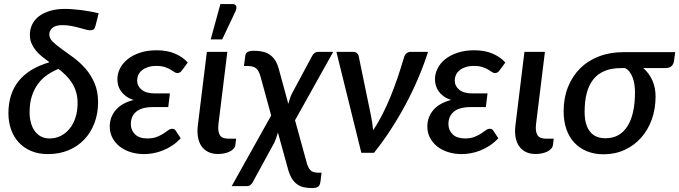

<svg xmlns="http://www.w3.org/2000/svg" viewBox="-20 -772 3431 970"><path d="M462.5 -642Q459 -628 452.8 -623.5Q446.5 -619 433.5 -619Q426 -619 411.8 -623Q397.5 -627 379 -632Q360.5 -637 339.2 -641Q318 -645 297 -645Q260.5 -645 244.8 -631Q229 -617 229 -598Q229 -578 247.2 -560.5Q265.5 -543 293 -523.5Q320.5 -504 352.2 -480.5Q384 -457 411.5 -425.8Q439 -394.5 457.2 -352.8Q475.5 -311 475.5 -255.5Q475.5 -198.5 457.2 -150.5Q439 -102.5 406 -67.5Q373 -32.5 326.2 -13Q279.5 6.5 222.5 6.5Q174.5 6.5 137.2 -9.2Q100 -25 74.5 -52.8Q49 -80.5 35.8 -118.2Q22.5 -156 22.5 -199.5Q22.5 -397 230 -457.5Q210.5 -471.5 192.5 -486Q174.5 -500.5 161 -517Q147.5 -533.5 139.2 -552.8Q131 -572 131 -596Q131 -625 142.8 -649Q154.5 -673 177.2 -690.2Q200 -707.5 233 -717.2Q266 -727 308 -727Q327 -727 349.5 -725.2Q372 -723.5 394.8 -720.5Q417.5 -717.5 439 -713.5Q460.5 -709.5 478.5 -705ZM372 -251.5Q372 -282.5 364.2 -307.8Q356.5 -333 343.2 -353.8Q330 -374.5 312.5 -391.8Q295 -409 275.5 -424Q247 -412.5 220.5 -394.8Q194 -377 173.8 -350.5Q153.5 -324 141.5 -288.2Q129.5 -252.5 129.5 -205Q129.5 -178.5 135.5 -154.5Q141.5 -130.5 154 -112.2Q166.5 -94 185.5 -83.2Q204.5 -72.5 231 -72.5Q260 -72.5 285.8 -85Q311.5 -97.5 330.8 -120.8Q350 -144 361 -177Q372 -210 372 -251.5Z M900.5 -418Q893.5 -408 887.8 -405.5Q882 -403 875 -403Q868 -403 860.2 -408.5Q852.5 -414 841 -420.8Q829.5 -427.5 812.5 -433.2Q795.5 -439 770.5 -439Q746.5 -439 728.5 -433.2Q710.5 -427.5 698 -417.5Q685.5 -407.5 679.2 -394Q673 -380.5 673 -365Q673 -337 695.8 -318.5Q718.5 -300 762.5 -300H838.5L830 -231H754Q695.5 -231 668.2 -207.8Q641 -184.5 641 -145.5Q641 -114 662.5 -93.2Q684 -72.5 724 -72.5Q752.5 -72.5 772 -80.2Q791.5 -88 805.5 -97Q819.5 -106 829.8 -113.8Q840 -121.5 850 -121.5Q862 -121.5 868 -111.5L893 -73.5Q872.5 -51.5 849.2 -36.2Q826 -21 801.8 -11.5Q777.5 -2 753.8 2.2Q730 6.5 708.5 6.5Q672.5 6.5 640.8 -3.2Q609 -13 585.5 -31.2Q562 -49.5 548.2 -75.2Q534.5 -101 534.5 -133Q534.5 -180 564.5 -215.8Q594.5 -251.5 655 -267Q631.5 -274.5 616 -286.2Q600.5 -298 590.8 -312Q581 -326 577 -341.5Q573 -357 573 -372Q573 -400 586.2 -426.2Q599.5 -452.5 625 -473Q650.5 -493.5 687.5 -505.8Q724.5 -518 772 -518Q825 -518 864.8 -500.8Q904.5 -483.5 928.5 -456Z M975.5 0ZM1025 -510H1128.5L1083.5 -144Q1079.5 -108.5 1090.5 -90Q1101.5 -71.5 1132 -71.5H1173L1169 -39.5Q1167.5 -28.5 1159.5 -20Q1151.5 -11.5 1139.5 -5.8Q1127.5 0 1112.2 3Q1097 6 1081.5 6Q1052 6 1031 -4.8Q1010 -15.5 997.2 -34.5Q984.5 -53.5 980 -80.2Q975.5 -107 979.5 -138.5ZM1044.5 -573 1093.5 -751.5H1154.5Q1169 -751.5 1173 -741.8Q1177 -732 1170 -715.5L1102.5 -573Z M1384 -102.5Q1380 -88 1375.5 -75Q1371 -62 1366 -51.5L1257 148Q1253 156.5 1245.2 162.5Q1237.5 168.5 1224.5 168.5H1150.5L1350 -188.5L1296 -386Q1291.5 -401 1286.2 -411Q1281 -421 1273.5 -427Q1266 -433 1255.5 -435.8Q1245 -438.5 1229.5 -438.5H1212.5L1217.5 -477Q1218.5 -485 1219.5 -492Q1220.5 -499 1224.8 -504.2Q1229 -509.5 1238 -512.5Q1247 -515.5 1263.5 -515.5Q1288 -515.5 1308 -510.8Q1328 -506 1343.2 -495.5Q1358.5 -485 1369.8 -467.8Q1381 -450.5 1388 -425.5L1436.5 -247.5Q1440.5 -262 1445 -275.5Q1449.5 -289 1455 -299.5L1557 -489.5Q1561 -497.5 1568.8 -503.8Q1576.5 -510 1589.5 -510H1663.5L1470.5 -164.5L1529 48Q1536 75 1548.2 87.8Q1560.5 100.5 1587 100.5H1604.5L1599.5 142Q1598 153 1595.5 160Q1593 167 1587.8 171Q1582.5 175 1574.5 176.5Q1566.5 178 1554.5 178Q1533.5 178 1515.2 174Q1497 170 1481.5 159.2Q1466 148.5 1454 129Q1442 109.5 1434 78.5Z M2142.5 -510Q2120.5 -441.5 2091.2 -373.2Q2062 -305 2026.8 -239.8Q1991.5 -174.5 1951.8 -113.8Q1912 -53 1869.5 0H1805.5L1679.5 -510H1764.5Q1776 -510 1783.2 -503.8Q1790.5 -497.5 1792 -489L1854.5 -186Q1862 -149 1865 -114Q1891 -152.5 1913.2 -196.5Q1935.5 -240.5 1954.5 -287.5Q1973.5 -334.5 1989.8 -382.8Q2006 -431 2020 -478.5Q2024.5 -496 2034 -503Q2043.5 -510 2054 -510Z M2505 -418Q2498 -408 2492.2 -405.5Q2486.5 -403 2479.5 -403Q2472.5 -403 2464.8 -408.5Q2457 -414 2445.5 -420.8Q2434 -427.5 2417 -433.2Q2400 -439 2375 -439Q2351 -439 2333 -433.2Q2315 -427.5 2302.5 -417.5Q2290 -407.5 2283.8 -394Q2277.5 -380.5 2277.5 -365Q2277.5 -337 2300.2 -318.5Q2323 -300 2367 -300H2443L2434.5 -231H2358.5Q2300 -231 2272.8 -207.8Q2245.5 -184.5 2245.5 -145.5Q2245.5 -114 2267 -93.2Q2288.5 -72.5 2328.5 -72.5Q2357 -72.5 2376.5 -80.2Q2396 -88 2410 -97Q2424 -106 2434.2 -113.8Q2444.5 -121.5 2454.5 -121.5Q2466.5 -121.5 2472.5 -111.5L2497.5 -73.5Q2477 -51.5 2453.8 -36.2Q2430.5 -21 2406.2 -11.5Q2382 -2 2358.2 2.2Q2334.5 6.5 2313 6.5Q2277 6.5 2245.2 -3.2Q2213.5 -13 2190 -31.2Q2166.5 -49.5 2152.8 -75.2Q2139 -101 2139 -133Q2139 -180 2169 -215.8Q2199 -251.5 2259.5 -267Q2236 -274.5 2220.5 -286.2Q2205 -298 2195.2 -312Q2185.5 -326 2181.5 -341.5Q2177.5 -357 2177.5 -372Q2177.5 -400 2190.8 -426.2Q2204 -452.5 2229.5 -473Q2255 -493.5 2292 -505.8Q2329 -518 2376.5 -518Q2429.5 -518 2469.2 -500.8Q2509 -483.5 2533 -456Z M2629.5 -510H2733L2688 -144Q2684 -108.5 2695 -90Q2706 -71.5 2736.5 -71.5H2777.5L2773.5 -39.5Q2772 -28.5 2764 -20Q2756 -11.5 2744 -5.8Q2732 0 2716.8 3Q2701.5 6 2686 6Q2656.5 6 2635.5 -4.8Q2614.5 -15.5 2601.8 -34.5Q2589 -53.5 2584.5 -80.2Q2580 -107 2584 -138.5Z M3230 -428Q3258.5 -403 3275.2 -367Q3292 -331 3292 -284.5Q3292 -222 3272.8 -168.5Q3253.5 -115 3218.8 -76Q3184 -37 3135.8 -14.8Q3087.5 7.5 3029.5 7.5Q2983 7.5 2945.5 -7.8Q2908 -23 2881.8 -51Q2855.5 -79 2841.5 -119.2Q2827.5 -159.5 2827.5 -209.5Q2827.5 -276.5 2849.2 -331.5Q2871 -386.5 2910.5 -426Q2950 -465.5 3005.8 -487Q3061.5 -508.5 3129.5 -508.5H3391L3385 -463Q3383 -448.5 3373 -438.2Q3363 -428 3341 -428ZM3188 -306Q3188 -326.5 3185 -345.8Q3182 -365 3175.8 -381.2Q3169.5 -397.5 3160 -409.8Q3150.5 -422 3137.5 -428H3117Q3068.5 -428 3033.8 -413.2Q2999 -398.5 2976.8 -370Q2954.5 -341.5 2944 -300.5Q2933.5 -259.5 2933.5 -207Q2933.5 -142.5 2960 -108Q2986.5 -73.5 3039 -73.5Q3076 -73.5 3103.8 -89.2Q3131.5 -105 3150.2 -134.8Q3169 -164.5 3178.5 -207.8Q3188 -251 3188 -306Z"/></svg>

Font: Lato Semibold
Style: Italic
Weight: 600
Italic angle: -7°
Designer: Lukasz Dziedzic
Foundry: tyPoland Lukasz Dziedzic
Version: Version 2.006; 2014-01-15